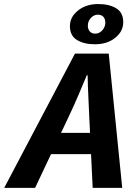

<svg xmlns="http://www.w3.org/2000/svg" viewBox="-82 -912 649 932"><path d="M-61.6 0 281.9 -651.8H445.8L511.3 0H367.9L350.9 -353.2Q349 -401.6 346.6 -448.8Q344.2 -496 343.4 -546.7H339.4Q318.2 -496.5 298.2 -449.3Q278.2 -402 255 -353.2L88.4 0ZM109.1 -163.8 133.6 -267.1H431.6L407.6 -163.8ZM378.3 -697.1Q326 -697.1 291.7 -717.9Q257.4 -738.8 257.4 -785.5Q257.4 -829.5 296.6 -860.9Q335.7 -892.4 395.3 -892.4Q447.6 -892.4 481.9 -871.9Q516.2 -851.4 516.2 -803.9Q516.2 -759.9 477.4 -728.5Q438.7 -697.1 378.3 -697.1ZM380.3 -748.7Q400.2 -748.7 414.7 -765Q429.2 -781.3 429.2 -801.9Q429.2 -820.5 419.5 -830.6Q409.9 -840.7 393.3 -840.7Q373.6 -840.7 359 -824.9Q344.4 -809.1 344.4 -787.5Q344.4 -770 354 -759.3Q363.7 -748.7 380.3 -748.7Z"/></svg>

Font: Source Sans 3 VF
Style: Italic
Weight: 200
Italic angle: -11°
Designer: Paul D. Hunt
Foundry: Adobe Systems Incorporated
Version: Version 3.042;hotconv 1.0.118;makeotfexe 2.5.65603